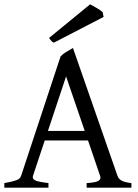

<svg xmlns="http://www.w3.org/2000/svg" viewBox="-20 -864 635 884"><path d="M131.8 -54.2Q130.9 -50.3 130.9 -48.3Q130.9 -37.1 147.9 -31.2Q165 -25.4 203.1 -21V0H0V-21Q38.1 -27.8 55.4 -34.2Q72.8 -40.5 77.1 -54.2L258.8 -604Q268.6 -614.7 283 -623.8Q297.4 -632.8 315.9 -643.1L521 -54.2Q525.9 -40 540.3 -32.2Q554.7 -24.4 585 -21V0H378.9V-21Q412.1 -22.9 427.2 -28.6Q442.4 -34.2 442.4 -45.9Q442.4 -49.8 440.9 -54.2L385.3 -217.3H186ZM284.2 -512.2 200.7 -261.2H370.1ZM206.1 -689.5 395 -844.2Q398.9 -842.3 421.6 -829.3Q444.3 -816.4 452.6 -808.1L457 -786.1L228 -667.5Q221.7 -670.4 218.3 -673.6Q214.8 -676.8 211.4 -681.6Q208 -686.5 206.1 -689.5Z"/></svg>

Font: David Libre
Style: Regular
Weight: 400
Version: Version 1.000